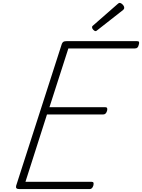

<svg xmlns="http://www.w3.org/2000/svg" viewBox="-20 -1300 977 1320"><path d="M114 0Q99 0 93.5 -5.5Q88 -11 91 -23L405 -998Q409 -1008 415.5 -1012.5Q422 -1017 437 -1017H923Q934 -1017 936 -1011Q938 -1005 934 -992Q931 -979 925 -973Q919 -967 908 -967H450L320 -563H704Q714 -563 716.5 -556.5Q719 -550 716 -538Q712 -525 705.5 -519Q699 -513 689 -513H303L155 -50H610Q620 -50 622.5 -44Q625 -38 622 -25Q618 -12 611.5 -6Q605 0 596 0ZM637 -1086Q630 -1086 621.5 -1095Q613 -1104 613 -1111Q613 -1114 613.5 -1117Q614 -1120 618 -1123L787 -1271Q792 -1275 795 -1277.5Q798 -1280 803 -1280Q809 -1280 816.5 -1274.5Q824 -1269 829 -1261.5Q834 -1254 834 -1247Q834 -1243 833 -1240Q832 -1237 827 -1232L651 -1094Q646 -1091 643.5 -1088.5Q641 -1086 637 -1086Z"/></svg>

Font: Playwrite CO ExtraLight
Style: Regular
Weight: 250
Version: Version 1.002